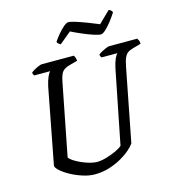

<svg xmlns="http://www.w3.org/2000/svg" viewBox="-129 -1018 1022 1125"><g transform="rotate(-15 381.5 -455.0)"><path d="M307 0Q273 0 234.5 -12.5Q196 -25 163 -43Q130 -61 109 -80Q88 -99 88 -111L176 -570Q184 -605 194 -626.5Q204 -648 211 -652H114Q112 -654 109 -659Q106 -664 106 -671Q113 -678 126.5 -685.5Q140 -693 153.5 -698.5Q167 -704 173 -704H367Q371 -699 374.5 -690Q378 -681 378 -670L330 -657Q300 -649 286 -633.5Q272 -618 263 -571L178 -137Q186 -125 206 -112.5Q226 -100 250.5 -89.5Q275 -79 298.5 -73Q322 -67 337 -67Q364 -67 396.5 -76.5Q429 -86 456.5 -99Q484 -112 495 -123L584 -570Q591 -603 601 -625Q611 -647 619 -652H522Q520 -654 517 -659.5Q514 -665 514 -671Q521 -678 535 -685.5Q549 -693 562.5 -698.5Q576 -704 581 -704H752Q755 -700 759.5 -691Q764 -682 763 -670L713 -656Q694 -651 682 -642.5Q670 -634 661.5 -616Q653 -598 646 -561L560 -120Q551 -106 528 -85.5Q505 -65 471 -45.5Q437 -26 395.5 -13Q354 0 307 0ZM553 -783Q541 -783 511.5 -792.5Q482 -802 447 -817Q412 -832 382 -847L311 -788Q307 -790 300.5 -794.5Q294 -799 290 -808Q304 -829 322.5 -851Q341 -873 358.5 -887.5Q376 -902 387 -902Q400 -902 430 -892.5Q460 -883 497 -869Q534 -855 564 -842L634 -910Q643 -907 648.5 -901Q654 -895 655 -890Q640 -866 620.5 -841Q601 -816 583 -799.5Q565 -783 553 -783Z"/></g></svg>

Font: Texturina 72pt 72pt Medium
Style: Italic
Weight: 500
Italic angle: -11°
Designer: Guillermo Torres Carreño
Foundry: Omnibus-Type
Version: Version 1.002; ttfautohint (v1.8.3)